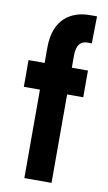

<svg xmlns="http://www.w3.org/2000/svg" viewBox="-85 -778 460 821"><g transform="rotate(10 145.0 -367.5)"><path d="M238 -735C157 -735 82 -692 82 -567V-500H12V-384H82V0H200V-384H270V-500H200V-552C200 -604 222 -615 240 -617C248 -618 258 -618 266 -617L268 -735Z"/></g></svg>

Font: Fervojo
Style: Bold
Weight: 700
Designer: kohakuno
Version: ver.1.0